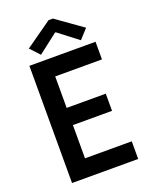

<svg xmlns="http://www.w3.org/2000/svg" viewBox="-169 -1019 871 1108"><g transform="rotate(-20 267.0 -465.0)"><path d="M76.2 -719.7H482.4V-611.3H195.3V-418H435.5V-312.5H195.3V-108.4H482.4V0H76.2ZM107.4 -814.5 270.5 -929.7H296.9L459 -814.5L406.2 -756.8L285.2 -849.6H281.2L161.1 -756.8Z"/></g></svg>

Font: Reddit Sans Strawberry SemiBold
Style: Regular
Weight: 600
Designer: Stephen Hutchings
Foundry: Reddit
Version: Version 1.013